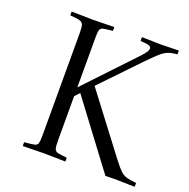

<svg xmlns="http://www.w3.org/2000/svg" viewBox="-125 -821 928 942"><g transform="rotate(20 338.5 -350.0)"><path d="M92 1Q91 -9 92 -19Q127 -22 142.5 -25Q158 -28 161.5 -39.5Q165 -51 165 -77V-614Q165 -644 161 -657Q157 -670 142 -674.5Q127 -679 92 -681Q91 -691 92 -701Q107 -701 128 -700.5Q149 -700 170.5 -699.5Q192 -699 205 -699Q225 -699 258.5 -700Q292 -701 314 -701Q315 -691 314 -681Q281 -678 266.5 -675Q252 -672 248.5 -661Q245 -650 245 -623V-361L485 -615Q502 -633 508.5 -644Q515 -655 515 -662Q515 -671 502 -675.5Q489 -680 459 -681Q458 -691 459 -701Q471 -701 490 -700.5Q509 -700 528 -699.5Q547 -699 559 -699Q582 -699 604.5 -700Q627 -701 651 -701Q652 -691 651 -681Q622 -679 603 -671.5Q584 -664 563.5 -645.5Q543 -627 507 -590L322 -397L552 -94Q577 -61 592.5 -46.5Q608 -32 626 -27Q644 -22 676 -19Q677 -9 676 1Q662 1 641.5 0.5Q621 0 601 -0.5Q581 -1 568 -1Q557 -1 543 -0.5Q529 0 523 0L268 -340L245 -315V-86Q245 -55 248.5 -42Q252 -29 266.5 -25.5Q281 -22 314 -19Q315 -9 314 1Q292 1 258 0Q224 -1 203 -1Q182 -1 148.5 0Q115 1 92 1Z"/></g></svg>

Font: Castoro Titling
Style: Regular
Weight: 400
Version: Version 2.04